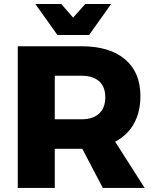

<svg xmlns="http://www.w3.org/2000/svg" viewBox="-20 -930 764 950"><path d="M420.9 -756.8H264.2L154.8 -910.2H283.2L341.8 -842.8L401.9 -910.2H529.8ZM695.8 0H488.8L387.2 -193.8H382.8H251V0H67.9V-701.2H382.8Q522 -701.2 598.4 -636.7Q674.8 -572.3 674.8 -455.1Q674.8 -376 642.8 -318.4Q610.8 -260.7 549.8 -229ZM251 -555.2V-339.8H383.8Q439.9 -339.8 470.5 -368.2Q501 -396.5 501 -449.2Q501 -500.5 470.5 -527.8Q439.9 -555.2 383.8 -555.2Z"/></svg>

Font: Montserrat-Arabic
Style: Bold
Weight: 700
Designer: Mohamed Gaber
Foundry: Kief Type Foundry
Version: Version 5.008;PS 005.008;hotconv 1.0.88;makeotf.lib2.5.64775